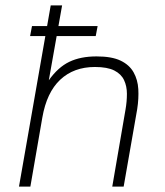

<svg xmlns="http://www.w3.org/2000/svg" viewBox="-20 -688 610 708"><path d="M50 0 167 -668H209L160 -392Q194 -440 235.5 -460Q277 -480 336 -480Q392 -480 424.5 -464.5Q457 -449 472.5 -421.5Q488 -394 490 -359.5Q492 -325 486 -286L436 0H394L443 -285Q448 -314 448 -342Q448 -370 437.5 -392.5Q427 -415 401.5 -428Q376 -441 330 -441Q252 -441 202 -394Q152 -347 136 -254L92 0ZM91 -555 98 -592H340L333 -555Z"/></svg>

Font: Gantari ExtraLight
Style: Italic
Weight: 250
Italic angle: -10°
Designer: Anugrah Pasau
Foundry: Lafontype
Version: Version 1.000